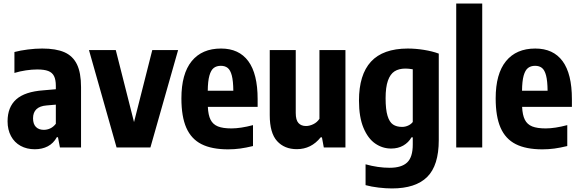

<svg xmlns="http://www.w3.org/2000/svg" viewBox="-20 -828 3253 1078"><path d="M435 -339V0H316.5L305.5 -57.5H299Q280 -23 248.2 -6.5Q216.5 10 175.5 10Q130.5 10 95.8 -9Q61 -28 41.8 -63.8Q22.5 -99.5 22.5 -147Q22.5 -226.5 71 -270Q119.5 -313.5 224.5 -321L293.5 -327V-345.5Q293.5 -381 283.2 -401Q273 -421 250.5 -429.5Q228 -438 189 -438Q159.5 -438 125.8 -433Q92 -428 61 -418.5V-536Q95 -545 137 -550.2Q179 -555.5 217 -555.5Q294 -555.5 341.5 -534.8Q389 -514 412 -466.8Q435 -419.5 435 -339ZM293.5 -133V-240.5L241.5 -236Q203.5 -233 184.5 -214.8Q165.5 -196.5 165.5 -164Q165.5 -132 181.5 -115.5Q197.5 -99 226 -99Q244.5 -99 262 -107Q279.5 -115 293.5 -133Z M835 -547H980L824.5 0H634.5L479.5 -547H630L732.5 -142.5Z M1426.5 -228H1147Q1149 -182 1162.2 -155.8Q1175.5 -129.5 1203.5 -118.2Q1231.5 -107 1279.5 -107Q1330.5 -107 1400.5 -125.5V-8Q1361.5 1.5 1328.5 6Q1295.5 10.5 1261 10.5Q1168.5 10.5 1111 -18.8Q1053.5 -48 1026 -110.8Q998.5 -173.5 998.5 -275.5Q998.5 -413.5 1056.2 -484.5Q1114 -555.5 1221 -555.5Q1322 -555.5 1374.2 -484.5Q1426.5 -413.5 1426.5 -271.5ZM1146.5 -318.5H1290Q1289.5 -373.5 1281.5 -404Q1273.5 -434.5 1258.5 -446.5Q1243.5 -458.5 1220 -458.5Q1196 -458.5 1180.2 -446.5Q1164.5 -434.5 1155.8 -403.8Q1147 -373 1146.5 -318.5Z M1494.5 -181.5V-547H1640.5V-193.5Q1640.5 -154 1655.8 -137.2Q1671 -120.5 1698 -120.5Q1718 -120.5 1739.2 -130.8Q1760.5 -141 1773.5 -161V-547H1919.5V0H1798L1787.5 -57H1780.5Q1727.5 9.5 1646.5 9.5Q1577 9.5 1535.8 -35.8Q1494.5 -81 1494.5 -181.5Z M2032.5 211.5V94.5Q2102.5 114 2168 114Q2234.5 114 2266 84.2Q2297.5 54.5 2297.5 -16.5V-57H2290.5Q2273.5 -27.5 2244.2 -10.8Q2215 6 2176 6Q2127.5 6 2086.8 -22Q2046 -50 2020.8 -110.2Q1995.5 -170.5 1995.5 -263Q1995.5 -408.5 2062.8 -481.8Q2130 -555 2269 -555.5Q2313.5 -555.5 2360.2 -548Q2407 -540.5 2443.5 -527V-41.5Q2443.5 101 2378.5 165.5Q2313.5 230 2180.5 230Q2145.5 230 2105.5 225.2Q2065.5 220.5 2032.5 211.5ZM2297.5 -143V-439Q2274.5 -443 2256.5 -443Q2219.5 -443 2195.2 -427.5Q2171 -412 2158 -375.2Q2145 -338.5 2145 -276.5Q2145 -213 2155.8 -177.8Q2166.5 -142.5 2186.5 -129Q2206.5 -115.5 2237.5 -115.5Q2255 -115.5 2271.2 -122.8Q2287.5 -130 2297.5 -143Z M2541.5 0V-808H2687.5V0Z M3191 -228H2911.5Q2913.5 -182 2926.8 -155.8Q2940 -129.5 2968 -118.2Q2996 -107 3044 -107Q3095 -107 3165 -125.5V-8Q3126 1.5 3093 6Q3060 10.5 3025.5 10.5Q2933 10.5 2875.5 -18.8Q2818 -48 2790.5 -110.8Q2763 -173.5 2763 -275.5Q2763 -413.5 2820.8 -484.5Q2878.5 -555.5 2985.5 -555.5Q3086.5 -555.5 3138.8 -484.5Q3191 -413.5 3191 -271.5ZM2911 -318.5H3054.5Q3054 -373.5 3046 -404Q3038 -434.5 3023 -446.5Q3008 -458.5 2984.5 -458.5Q2960.5 -458.5 2944.8 -446.5Q2929 -434.5 2920.2 -403.8Q2911.5 -373 2911 -318.5Z"/></svg>

Font: Encode Sans Condensed
Style: Bold
Weight: 700
Width: 3
Designer: Multiple Designers
Foundry: Impallari Type
Version: Version 2.000